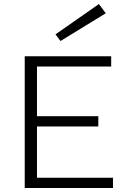

<svg xmlns="http://www.w3.org/2000/svg" viewBox="-20 -935 654 955"><path d="M103 -655H164V0H103ZM116 -604V-655H533V-604ZM116 0V-51H542V0ZM116 -306V-357H469V-306ZM256 -764 472 -915 506 -869 281 -731Z"/></svg>

Font: Intel One Mono Light
Style: Regular
Weight: 300
Monospace: yes
Designer: Fred Shallcrass
Foundry: Frere-Jones Type LLC
Version: Version 1.004